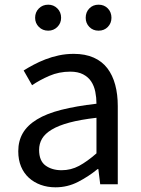

<svg xmlns="http://www.w3.org/2000/svg" viewBox="-20 -787 604 820"><path d="M217 13Q183 13 154 2.5Q125 -8 103.5 -27.5Q82 -47 70 -75.5Q58 -104 58 -141Q58 -185 77.5 -218.5Q97 -252 138 -277Q179 -302 242 -318Q305 -334 392 -344Q392 -370 387 -395Q382 -420 369.5 -439Q357 -458 335 -469.5Q313 -481 280 -481Q232 -481 190.5 -463Q149 -445 117 -423L81 -486Q100 -498 123.5 -510.5Q147 -523 174 -533.5Q201 -544 231.5 -550.5Q262 -557 295 -557Q344 -557 380 -541Q416 -525 438.5 -495.5Q461 -466 472 -425Q483 -384 483 -334V0H408L400 -65H397Q358 -33 313 -10Q268 13 217 13ZM243 -60Q283 -60 317.5 -78.5Q352 -97 392 -132V-284Q323 -276 276.5 -263.5Q230 -251 201 -233.5Q172 -216 159.5 -194.5Q147 -173 147 -147Q147 -100 174.5 -80Q202 -60 243 -60ZM186 -656Q162 -656 146 -672Q130 -688 130 -711Q130 -735 146 -751Q162 -767 186 -767Q209 -767 225 -751Q241 -735 241 -711Q241 -688 225 -672Q209 -656 186 -656ZM401 -656Q377 -656 361.5 -672Q346 -688 346 -711Q346 -735 361.5 -751Q377 -767 401 -767Q425 -767 440.5 -751Q456 -735 456 -711Q456 -688 440.5 -672Q425 -656 401 -656Z"/></svg>

Font: SpoqaHanSans-Regular
Style: Regular
Weight: 400
Designer: [Spoqa Han Sans] Dong-huui Kim \uAE40 \uB3D9 \uD718  Younghwa Kang \uAC15 \uC601 \uD654  [Noto Sans] Ryoko NISHIZUKA \u8
Foundry: Spoqa (http://www.spoqa-han-sans.com)
Version: Version 2.000